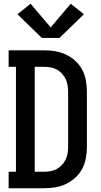

<svg xmlns="http://www.w3.org/2000/svg" viewBox="-20 -1003 540 1023"><path d="M26 0V-88H65V-647H26V-735H215Q245 -735 275 -730Q305 -725 332 -712Q359 -699 381.5 -678.5Q404 -658 418 -631.5Q432 -605 437.5 -575Q443 -545 443 -515V-220Q443 -190 437.5 -160Q432 -130 418 -103.5Q404 -77 381.5 -56.5Q359 -36 332 -23Q305 -10 275 -5Q245 0 215 0ZM215 -88Q232 -88 249.5 -91Q267 -94 282.5 -102.5Q298 -111 310 -124Q322 -137 329.5 -152.5Q337 -168 340 -185.5Q343 -203 343 -220V-515Q343 -532 340 -549.5Q337 -567 329.5 -582.5Q322 -598 310 -611Q298 -624 282.5 -632.5Q267 -641 249.5 -644Q232 -647 215 -647H165V-88ZM203 -801 73 -927 143 -983 250 -857 357 -983 427 -927 297 -801Z"/></svg>

Font: Iosevka Slab Semibold
Style: Regular
Weight: 600
Monospace: yes
Designer: Belleve Invis
Foundry: Belleve Invis
Version: Version 11.1.1; ttfautohint (v1.8.3)